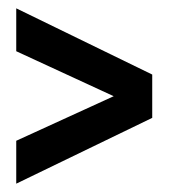

<svg xmlns="http://www.w3.org/2000/svg" viewBox="-20 -508 420 461"><path d="M19 -67 345.5 -225V-329L19 -488V-385L253 -277L19 -170Z"/></svg>

Font: Cabin
Style: Bold
Weight: 700
Width: 4
Designer: Pablo Impallari
Foundry: Pablo Impallari. http://www.impallari.com Igino Marini. http://www.ikern.com
Version: Version 3.001